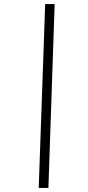

<svg xmlns="http://www.w3.org/2000/svg" viewBox="-20 -822 435 952"><path d="M172 110 204 -802H251L220 110Z"/></svg>

Font: Literata 18pt Light
Style: Italic
Weight: 300
Italic angle: -2°
Designer: Latin by Veronika Burian and Jose Scaglione. Greek by Irene Vlachou. Cyrillic by Vera Evstafieva
Foundry: TypeTogether
Version: Version 3.103;gftools[0.9.29]